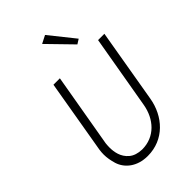

<svg xmlns="http://www.w3.org/2000/svg" viewBox="-278 -1051 1162 1162"><g transform="rotate(-45 302.5 -470.0)"><path d="M295 -923 444 -770 474 -789 346 -949ZM169 -700 88 -226C86 -213 85 -199 85 -186C85 -160 90 -131 99 -101C118 -41 176 9 268 9C408 9 502 -96 524 -226L605 -700H551L469 -226C451 -124 381 -43 272 -43C237 -44 209 -53 189 -70C148 -104 140 -153 140 -193C140 -204 141 -215 142 -226L224 -700Z"/></g></svg>

Font: Jost Light
Style: Italic
Weight: 300
Italic angle: -5°
Version: Version 3.710